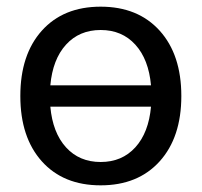

<svg xmlns="http://www.w3.org/2000/svg" viewBox="-20 -542 606 576"><path d="M282 -522Q394 -522 459 -450Q524 -378 524 -254Q524 -130 459 -58Q394 14 282 14Q170 14 105.5 -58Q41 -130 41 -254Q41 -378 105.5 -450Q170 -522 282 -522ZM131 -286H433Q426 -364 386 -408Q346 -452 282 -452Q218 -452 178 -408Q138 -364 131 -286ZM433 -222H131Q138 -144 178 -100Q218 -56 282 -56Q346 -56 386 -100Q426 -144 433 -222Z"/></svg>

Font: CST
Style: Regular
Weight: 400
Version: Version 1.00